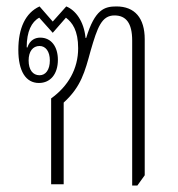

<svg xmlns="http://www.w3.org/2000/svg" viewBox="-20 -573 554 597"><path d="M391 4H407L430 -28V-451C430 -517 399 -553 342 -553C305 -553 275 -544 248 -455H246C241 -508 214 -542 186 -553L144 -506L103 -553C59 -533 37 -485 37 -418C37 -352 60 -315 101 -315C137 -315 160 -343 160 -387C160 -427 140 -456 105 -456C91 -456 73 -450 65 -425L63 -426C63 -475 78 -505 102 -518L144 -471L185 -518C205 -503 223 -478 223 -423C223 -359 192 -305 139 -267V0H178V-254C232 -303 244 -350 262 -416C283 -488 296 -525 336 -525C372 -525 391 -501 391 -447ZM103 -339C82 -339 69 -356 69 -385C69 -413 82 -430 103 -430C122 -430 135 -413 135 -385C135 -356 122 -339 103 -339Z"/></svg>

Font: Noto Serif Thai ExtraCondensed ExtraLight
Style: Regular
Weight: 200
Width: 2
Designer: Monotype Design Team
Foundry: Monotype Imaging Inc.
Version: Version 2.002